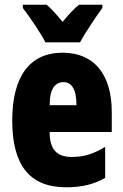

<svg xmlns="http://www.w3.org/2000/svg" viewBox="-20 -786 522 816"><path d="M173 -606H320C341 -645 387 -714 415 -752V-766H316C296 -750 273 -726 246 -693C220 -725 198 -749 178 -766H77V-752C103 -719 156 -641 173 -606ZM246 -562C105 -562 32 -459 32 -274C32 -90 101 10 261 10C325 10 379 -2 427 -30V-162C376 -131 336 -119 285 -119C221 -119 191 -151 191 -225H455V-310C455 -472 378 -562 246 -562ZM250 -437C283 -437 305 -409 305 -339H191C191 -411 216 -437 250 -437Z"/></svg>

Font: Noto Sans Thai ExtCond Blk
Style: Regular
Weight: 900
Width: 2
Designer: Monotype Design Team
Foundry: Monotype Imaging Inc.
Version: Version 2.002